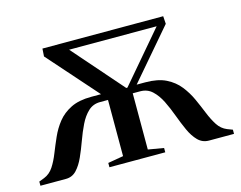

<svg xmlns="http://www.w3.org/2000/svg" viewBox="-89 -617 916 731"><g transform="rotate(-15 368.5 -251.0)"><path d="M-13 0V-16.5L8 -24.5Q30.5 -33.5 44.8 -55.2Q59 -77 70.2 -105.5Q81.5 -134 94.8 -164Q108 -194 128.2 -219.5Q148.5 -245 180.5 -261Q212.5 -277 261.5 -277H300L127.5 -472L129.5 -502.5H605.5L607.5 -472L440.5 -277H474.5Q524 -277 556 -261Q588 -245 608.2 -219.2Q628.5 -193.5 642 -163.8Q655.5 -134 667 -105.5Q678.5 -77 692.5 -55.2Q706.5 -33.5 729 -24.5L750 -16.5V0H651.5Q626 0 608.2 -18Q590.5 -36 577.8 -64.2Q565 -92.5 553.2 -124.5Q541.5 -156.5 527.5 -184.8Q513.5 -213 494.2 -231Q475 -249 446.5 -249H417.5V-27.5L479 -17V0H259V-17L320 -27.5V-249H289Q261 -249 241.8 -231Q222.5 -213 208.8 -184.8Q195 -156.5 183.5 -124.5Q172 -92.5 159.2 -64.2Q146.5 -36 129.5 -18Q112.5 0 87.5 0ZM399 -275H403.5L571.5 -472H226.5Z"/></g></svg>

Font: Merriweather 144pt
Style: Regular
Weight: 400
Version: Version 2.100